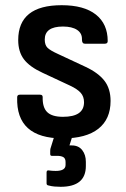

<svg xmlns="http://www.w3.org/2000/svg" viewBox="-20 -521 484 738"><path d="M221 11Q41 11 46 -147Q46 -157 56 -157H134Q144 -157 144 -148Q143 -108 161.5 -90Q180 -72 222 -72Q303 -72 303 -128Q303 -150 290 -164.5Q277 -179 249 -192L144 -241Q94 -264 72 -293Q50 -322 50 -367Q50 -501 217 -501Q303 -501 348.5 -465Q394 -429 394 -363Q394 -353 383 -353H306Q295 -353 295 -369Q296 -393 276.5 -406Q257 -419 222 -419Q152 -419 152 -369Q152 -348 162.5 -337.5Q173 -327 204 -313L309 -264Q358 -241 381.5 -210.5Q405 -180 405 -133Q405 -63 358 -26Q311 11 221 11ZM213 197Q201 197 189.5 196Q178 195 167 192Q159 191 159 184V142Q159 133 167 134Q173 135 180.5 135.5Q188 136 194 136Q232 136 232 113V102Q232 88 223.5 83Q215 78 199 78H179Q173 78 173 71Q173 66 173 60Q173 54 174 50L198 -27Q201 -34 208 -34H260Q270 -34 266 -22L247 38H256Q282 38 296 56Q310 74 310 101V117Q310 197 213 197Z"/></svg>

Font: Sofia Sans Extra Cond
Style: Bold
Weight: 700
Width: 1
Designer: Botio Nikoltchev, Ani Petrova
Foundry: lettersoup
Version: Version 4.100; ttfautohint (v1.8.3)